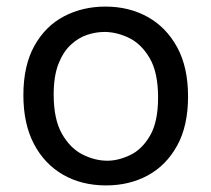

<svg xmlns="http://www.w3.org/2000/svg" viewBox="-20 -550 642 583"><path d="M302 13Q228 13 171.5 -19.5Q115 -52 83 -113Q51 -174 51 -261Q51 -351 84.5 -411Q118 -471 174.5 -500.5Q231 -530 300 -530Q372 -530 428.5 -498.5Q485 -467 518 -406.5Q551 -346 551 -257Q551 -168 518 -108Q485 -48 429 -17.5Q373 13 302 13ZM306 -62Q339 -62 375 -79Q411 -96 435.5 -138Q460 -180 460 -254Q460 -330 434.5 -373.5Q409 -417 371.5 -435Q334 -453 297 -453Q272 -453 245.5 -444.5Q219 -436 195.5 -414.5Q172 -393 157.5 -356Q143 -319 143 -263Q143 -188 168 -144Q193 -100 230.5 -81Q268 -62 306 -62Z"/></svg>

Font: Bricolage Grotesque 10pt
Style: Regular
Weight: 400
Designer: Mathieu Triay
Foundry: Atelier Triay
Version: Version 1.000; ttfautohint (v1.8.4.7-5d5b);gftools[0.9.32]